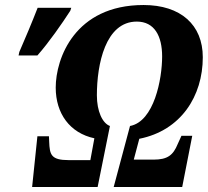

<svg xmlns="http://www.w3.org/2000/svg" viewBox="-20 -745 828 765"><path d="M108 0H369L418 -243C388 -254 366 -302 366 -365C366 -489 400 -659 525 -659C595 -659 626 -602 626 -520C626 -430 594 -261 498 -243L433 0H706L746 -204H703L688 -171C670 -127 648 -109 592 -109H513L535 -192C701 -225 788 -362 788 -517C788 -646 700 -725 552 -725C278 -725 202 -512 202 -396C202 -293 258 -215 356 -194L340 -107H254C183 -107 178 -129 176 -180L175 -202H129ZM54 -524H129C175 -576 227 -651 260 -702L264 -714H130C110 -662 78 -586 57 -538Z"/></svg>

Font: Noto Serif Condensed Extra
Style: Italic
Weight: 800
Width: 3
Italic angle: -12°
Designer: Monotype Design Team
Foundry: Monotype Imaging Inc.
Version: Version 1.901